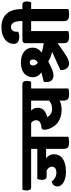

<svg xmlns="http://www.w3.org/2000/svg" viewBox="760 -1742 954 2593"><g transform="rotate(-90 1236.5 -446.0)"><path d="M686 -502V0Q675 4 657 7.5Q639 11 615 11Q561 11 541.5 -6.5Q522 -24 522 -63V-300H396Q421 -281 435.5 -253.5Q450 -226 450 -196Q450 -162 437 -132Q424 -102 395.5 -80Q367 -58 322 -45Q277 -32 213 -32Q175 -32 139.5 -39Q104 -46 76.5 -60.5Q49 -75 32 -97Q15 -119 15 -149Q15 -180 34.5 -200Q54 -220 80 -225Q102 -196 132 -178.5Q162 -161 201 -161Q243 -161 262.5 -178.5Q282 -196 282 -221Q282 -244 266 -264Q250 -284 224 -293H149Q126 -293 114.5 -309.5Q103 -326 103 -356Q103 -373 107 -391.5Q111 -410 116 -419H522V-502H5Q-20 -502 -30 -517.5Q-40 -533 -40 -563Q-40 -575 -37 -593Q-34 -611 -29 -620H743Q767 -620 777.5 -605Q788 -590 788 -561Q788 -548 784.5 -529.5Q781 -511 776 -502Z M1338 -502V0Q1327 4 1309 7.5Q1291 11 1267 11Q1213 11 1193.5 -6.5Q1174 -24 1174 -63V-118Q1122 -90 1048 -90Q982 -90 924 -115.5Q866 -141 831 -189Q804 -226 792 -262.5Q780 -299 780 -323Q780 -336 785.5 -348Q791 -360 808 -362Q862 -368 885.5 -386Q909 -404 909 -437Q909 -457 898.5 -474Q888 -491 872 -502H758Q733 -502 723 -517.5Q713 -533 713 -563Q713 -575 716 -593Q719 -611 724 -620H1395Q1419 -620 1429.5 -605Q1440 -590 1440 -561Q1440 -548 1436.5 -529.5Q1433 -511 1428 -502ZM1066 -219Q1104 -219 1129.5 -231.5Q1155 -244 1174 -261V-502H1039Q1056 -486 1066.5 -463.5Q1077 -441 1077 -417Q1077 -360 1042.5 -329Q1008 -298 951 -285Q962 -259 991.5 -239Q1021 -219 1066 -219Z M2113 -502V0Q2102 4 2084 7.5Q2066 11 2042 11Q1988 11 1968.5 -6.5Q1949 -24 1949 -63V-144L1835 -65Q1781 -27 1744 -8.5Q1707 10 1676 10Q1638 10 1612 -17.5Q1586 -45 1586 -106L1833 -219Q1797 -227 1763.5 -240Q1730 -253 1701 -270Q1662 -250 1634 -236.5Q1606 -223 1584 -215Q1562 -207 1545.5 -203.5Q1529 -200 1514 -200Q1475 -200 1449.5 -223Q1424 -246 1424 -293Q1424 -302 1425 -312Q1426 -322 1428 -331L1556 -364Q1523 -384 1506.5 -414.5Q1490 -445 1490 -483Q1490 -517 1503 -546Q1516 -575 1541 -596Q1566 -617 1603 -628.5Q1640 -640 1688 -640Q1736 -640 1773.5 -628.5Q1811 -617 1836.5 -596Q1862 -575 1875.5 -546Q1889 -517 1889 -483Q1889 -408 1822 -359Q1852 -350 1884.5 -343Q1917 -336 1949 -332V-577Q1949 -597 1960 -608.5Q1971 -620 1990 -620H2170Q2194 -620 2204.5 -605Q2215 -590 2215 -561Q2215 -548 2211.5 -529.5Q2208 -511 2203 -502ZM1648 -476Q1648 -436 1688 -411Q1729 -435 1729 -476Q1729 -497 1718.5 -509Q1708 -521 1689 -521Q1670 -521 1659 -509Q1648 -497 1648 -476Z M2411 -502V0Q2400 4 2382 7.5Q2364 11 2340 11Q2286 11 2266.5 -6.5Q2247 -24 2247 -63V-502H2190Q2165 -502 2155 -517.5Q2145 -533 2145 -563Q2145 -575 2148 -593Q2151 -611 2156 -620H2248Q2248 -704 2227.5 -739Q2207 -774 2170 -774Q2137 -774 2120.5 -753Q2104 -732 2104 -700V-676Q2095 -672 2084 -669Q2075 -666 2063 -664Q2051 -662 2037 -662Q1997 -662 1968.5 -678.5Q1940 -695 1940 -740Q1940 -771 1954 -800.5Q1968 -830 1996.5 -853Q2025 -876 2067 -889.5Q2109 -903 2165 -903Q2280 -903 2345 -834.5Q2410 -766 2410 -624V-620H2468Q2492 -620 2502.5 -605Q2513 -590 2513 -561Q2513 -548 2509.5 -529.5Q2506 -511 2501 -502Z"/></g></svg>

Font: Baloo 2 ExtraBold
Style: Regular
Weight: 800
Designer: Sarang Kulkarni and Ek Type
Foundry: Ek Type
Version: Version 1.640;hotconv 1.0.111;makeotfexe 2.5.65597; ttfautoh